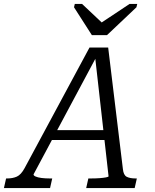

<svg xmlns="http://www.w3.org/2000/svg" viewBox="-74 -958 791 978"><path d="M394 -779H471L621 -921L625 -938H586L413 -823L467 -822L344 -938H307L303 -921ZM193 -295H471V-245H171ZM409 -681 422 -678 97 -70Q96 -64 107 -59Q118 -54 137 -51.5Q156 -49 179 -49H192L181 0H-54L-43 -49H-38Q-9 -49 12 -58.5Q33 -68 51 -101L382 -716H477L552 -97Q555 -66 571.5 -57.5Q588 -49 617 -49H623L612 0H365L376 -49H389Q413 -49 433 -50.5Q453 -52 466 -54.5Q479 -57 479 -60Z"/></svg>

Font: Roboto Serif Light
Style: Italic
Weight: 300
Italic angle: -10°
Version: Version 1.007